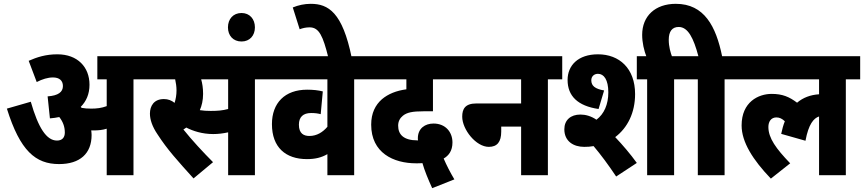

<svg xmlns="http://www.w3.org/2000/svg" viewBox="-20 -916 4518 1004"><path d="M459 -210C459 -218 458 -226 457 -234C462 -234 466 -234 470 -234C493 -234 516 -236 538 -243V0H678V-501H752V-622H489V-501H538V-361C511 -351 486 -348 457 -348C438 -348 422 -349 407 -352C405 -354 403 -356 402 -357C431 -386 448 -424 448 -473C448 -565 386 -632 280 -632C219 -632 173 -617 130 -598L172 -487C201 -502 230 -511 257 -511C290 -511 309 -495 309 -466C309 -435 285 -416 229 -412L241 -297C258 -298 275 -301 290 -304C308 -281 319 -255 319 -223C319 -198 306 -181 278 -181C223 -181 180 -248 141 -384L16 -348C85 -127 166 -58 289 -58C398 -58 459 -113 459 -210Z M1313 -501H1388V-622H740V-501H896C900 -483 903 -463 903 -443C903 -419 899 -398 893 -378C877 -391 859 -398 837 -398C785 -398 764 -362 764 -322C764 -291 776 -254 804 -213C855 -134 909 -75 992 17L1094 -68C1042 -120 982 -185 939 -239C944 -242 949 -245 954 -249C989 -231 1037 -215 1095 -215C1120 -215 1146 -218 1173 -224V0H1313ZM1082 -336C1061 -336 1043 -337 1025 -340C1035 -363 1042 -391 1042 -425C1042 -455 1038 -480 1032 -501H1173V-346C1143 -338 1118 -336 1082 -336Z M1172 -773C1172 -730 1199 -699 1243 -699C1286 -699 1313 -730 1313 -773C1313 -816 1286 -848 1243 -848C1199 -848 1172 -816 1172 -773Z M1907 -501V-622H1375V-501H1692V-253C1668 -225 1637 -205 1598 -205C1569 -205 1543 -217 1543 -264C1543 -304 1565 -325 1607 -325C1627 -325 1642 -323 1657 -319L1668 -438C1644 -444 1618 -447 1586 -447C1469 -447 1402 -377 1402 -267C1402 -145 1474 -84 1585 -84C1628 -84 1661 -92 1692 -110V0H1832V-501Z M1697 -615H1819C1771 -851 1697 -896 1605 -896C1572 -896 1540 -889 1511 -877L1547 -763C1562 -769 1580 -773 1599 -773C1649 -773 1669 -727 1697 -615Z M2240 68 2356 22C2335 -13 2315 -52 2300 -87C2326 -102 2346 -127 2346 -171C2346 -226 2309 -270 2247 -270C2203 -270 2165 -245 2165 -193C2165 -189 2165 -186 2166 -182C2165 -182 2164 -182 2163 -182C2091 -182 2062 -212 2062 -259C2062 -282 2072 -299 2087 -311C2108 -328 2137 -334 2194 -334H2244V-501H2385V-622H1894V-501H2105V-449C2053 -442 2010 -425 1977 -397C1943 -367 1921 -325 1921 -264C1921 -117 2037 -62 2156 -62C2167 -62 2178 -62 2189 -63C2200 -24 2219 22 2240 68Z M2372 -622V-501H2705V-375H2471C2412 -375 2397 -346 2397 -306C2397 -239 2469 -148 2536 -148C2580 -148 2601 -174 2601 -228V-254H2705V0H2845V-501H2920V-622Z M3035 -148C3052 -148 3069 -149 3084 -152C3122 -107 3162 -53 3202 7L3310 -64C3277 -110 3236 -158 3197 -199C3262 -248 3301 -327 3301 -424C3301 -559 3218 -632 3107 -632C3003 -632 2948 -574 2948 -498C2948 -414 3001 -362 3110 -346L3139 -443C3092 -451 3072 -467 3072 -496C3072 -517 3087 -530 3107 -530C3138 -530 3161 -499 3161 -433C3161 -370 3139 -320 3099 -290C3071 -309 3042 -317 3015 -317C2964 -317 2931 -288 2931 -240C2931 -177 2979 -148 3035 -148ZM3505 -501H3579V-622H3310V-501H3364V0H3505Z M3362 -615H3496C3486 -641 3477 -672 3477 -708C3477 -752 3495 -775 3529 -775C3578 -775 3607 -716 3632 -622H3567V-501H3629V0H3769V-501H3844V-622H3756C3724 -778 3663 -896 3514 -896C3406 -896 3338 -832 3338 -734C3338 -695 3347 -653 3362 -615Z M3831 -501H4263V-423C4218 -420 4180 -406 4148 -379C4107 -410 4071 -425 4015 -425C3946 -425 3858 -383 3858 -260C3858 -173 3917 -80 4011 18L4112 -62C4038 -139 3998 -194 3998 -252C3998 -280 4012 -302 4040 -302C4057 -302 4070 -295 4084 -282C4076 -262 4070 -240 4065 -216L4192 -180C4208 -267 4235 -298 4263 -307V0H4403V-501H4478V-622H3831Z"/></svg>

Font: Noto Sans Devanagari UI Condensed ExtraBold
Style: Regular
Weight: 800
Width: 3
Designer: Jelle Bosma - Monotype Design Team
Foundry: Monotype Imaging Inc.
Version: Version 2.004